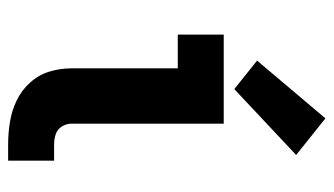

<svg xmlns="http://www.w3.org/2000/svg" viewBox="-194 -626 820 472"><g transform="rotate(90 216.0 -390.0)"><path d="M335 0H375V-113H335Q322 -113 310 -117Q298 -121 291 -132Q284 -143 284 -156V-530H65V-417H148V-156Q148 -128 156 -101.5Q164 -75 183 -54Q202 -33 227 -21Q252 -9 279.5 -4.5Q307 0 335 0ZM199 -556 361 -708 271 -780 129 -612Z"/></g></svg>

Font: Iosevka Sparkle Extrabold
Style: Regular
Weight: 800
Designer: Belleve Invis
Foundry: Belleve Invis
Version: Version 4.5.0; ttfautohint (v1.8.3)